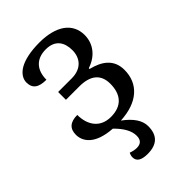

<svg xmlns="http://www.w3.org/2000/svg" viewBox="-226 -634 942 942"><g transform="rotate(-45 244.5 -163.5)"><path d="M224.1 -38.1C149.9 -38.1 113.8 -91.8 113.8 -162.1C64.5 -162.1 40 -140.6 40 -98.1C40 -54.7 70.3 1 189.5 8.8C228.5 46.9 248 82.5 248 116.2C248 145 233.9 159.2 206.1 159.2C193.4 159.2 179.7 156.2 165 150.9C160.6 158.7 158.2 167.5 158.2 176.8C158.2 204.1 179.7 217.8 223.1 217.8C288.6 217.8 321.3 186 321.3 123C321.3 84 296.4 45.9 245.6 8.8C308.1 5.4 353 -11.7 383.8 -38.1C418.5 -67.9 434.1 -108.4 434.1 -154.8C434.1 -227.1 384.3 -262.2 315.9 -278.8V-284.2C376 -303.7 417 -350.1 417 -414.1C417 -454.6 399.9 -487.8 368.7 -510.3C336.9 -532.7 291 -544.9 233.9 -544.9C169.9 -544.9 123.5 -533.7 93.8 -516.6C64 -499 49.8 -475.1 49.8 -451.2C49.8 -408.7 76.2 -391.1 128.9 -391.1C128.9 -458 165 -499 231.9 -499C298.3 -499 321.8 -456.1 321.8 -403.8C321.8 -350.6 289.6 -308.1 221.2 -308.1H127V-253.9H220.2C293 -253.9 336.9 -223.6 336.9 -155.8C336.9 -83 300.8 -38.1 224.1 -38.1Z"/></g></svg>

Font: The Erased English
Style: Regular
Weight: 400
Designer: Monotype Design team + ligartures altered by 180 Amsterdam
Foundry: Monotype Imaging Inc.
Version: Version 1.030;Glyphs 3.1.2 (3151)